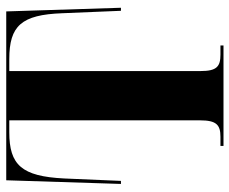

<svg xmlns="http://www.w3.org/2000/svg" viewBox="-82 -672 754 631"><g transform="rotate(-90 295.5 -357.0)"><path d="M131 0H461V-10H431C392 -10 377 -22 377 -75V-704H416C526 -704 562 -664 567 -530L575 -337H585L573 -714H18L6 -337H16L24 -524C31 -663 68 -704 176 -704H215V-77C215 -23 200 -10 161 -10H131Z"/></g></svg>

Font: Noto Serif Display Condensed ExtraBold
Style: Regular
Weight: 800
Width: 3
Designer: Monotype Design Team
Foundry: Monotype Imaging Inc.
Version: Version 2.009